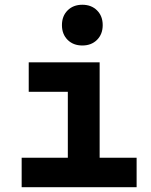

<svg xmlns="http://www.w3.org/2000/svg" viewBox="-20 -776 626 796"><path d="M69.8 0V-122.1H261.2V-395.5H99.1V-517.6H393.1V-122.1H546.4V0ZM321.3 -587.4Q283.7 -587.4 260.3 -610.8Q236.8 -634.3 236.8 -671.9Q236.8 -709.5 260.3 -732.9Q283.7 -756.3 321.3 -756.3Q358.9 -756.3 382.3 -732.9Q405.8 -709.5 405.8 -671.9Q405.8 -634.3 382.3 -610.8Q358.9 -587.4 321.3 -587.4Z"/></svg>

Font: Cascadia Code PL
Style: Bold
Weight: 700
Monospace: yes
Designer: Aaron Bell
Foundry: Saja Typeworks
Version: Version 2404.023; ttfautohint (v1.8.4)